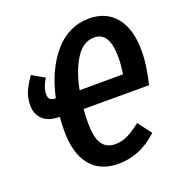

<svg xmlns="http://www.w3.org/2000/svg" viewBox="-130 -816 886 941"><g transform="rotate(-20 313.5 -345.5)"><path d="M260 -297Q257 -260 257 -225Q257 -150 279.5 -116Q302 -82 347 -82Q383 -82 414 -97.5Q445 -113 483 -143L536 -72Q444 14 331 14Q235 14 184.5 -48.5Q134 -111 134 -229Q134 -265 137 -301H133Q77 -302 48.5 -330Q20 -358 20 -403Q20 -443 35 -476Q50 -509 74 -542L139 -505Q128 -489 120 -468Q112 -447 112 -427Q112 -409 120.5 -401.5Q129 -394 147 -393H150Q180 -533 254.5 -619Q329 -705 436 -705Q526 -705 575.5 -643Q625 -581 625 -468Q625 -427 618 -381Q611 -335 601 -297ZM273 -390 500 -391Q507 -440 507 -479Q507 -609 428 -609Q370 -609 331 -548Q292 -487 273 -390Z"/></g></svg>

Font: Fira Sans Extra Condensed Medium
Style: Italic
Weight: 500
Width: 3
Italic angle: -8°
Designer: Carrois Corporate & Edenspiekermann AG
Foundry: Carrois Corporate GbR & Edenspiekermann AG
Version: Version 4.203